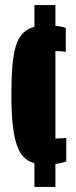

<svg xmlns="http://www.w3.org/2000/svg" viewBox="-20 -716 302 759"><path d="M159 -65Q120 -65 93.5 -80Q67 -95 52.5 -127.5Q38 -160 31.5 -212Q25 -264 25 -340Q25 -408 29 -455Q33 -502 42.5 -533.5Q52 -565 69 -583Q86 -601 111 -608.5Q136 -616 171 -616Q181 -616 191.5 -615Q202 -614 214.5 -612Q227 -610 240 -606V-511Q228 -513 216 -513.5Q204 -514 193 -514Q176 -514 165.5 -510Q155 -506 149.5 -490Q144 -474 142 -439Q140 -404 140 -342Q140 -279 142 -243.5Q144 -208 149.5 -192Q155 -176 165 -172Q175 -168 192 -168Q206 -168 218.5 -169Q231 -170 242 -171V-78Q232 -74 218 -71Q204 -68 188.5 -66.5Q173 -65 159 -65ZM116 23V-696H199V23Z"/></svg>

Font: Saira UltraCondensed ExtraBold
Style: Regular
Weight: 800
Width: 1
Designer: Hector Gatti with collaboration of the Omnibus-Type team
Foundry: Omnibus-Type
Version: Version 1.101